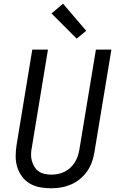

<svg xmlns="http://www.w3.org/2000/svg" viewBox="-20 -1001 640 1029"><path d="M254 8Q254 8 254 8Q254 8 254 8Q223 8 193.5 2.5Q164 -3 139.5 -17.5Q115 -32 98 -55Q81 -78 72.5 -105.5Q64 -133 64 -163.5Q64 -194 69 -225L153 -735H237L151 -213Q147 -194 146.5 -175.5Q146 -157 150.5 -140Q155 -123 164 -108Q173 -93 187 -83Q201 -73 219 -69Q237 -65 255 -65Q273 -65 290.5 -68.5Q308 -72 325 -80Q342 -88 356 -101Q370 -114 380 -129.5Q390 -145 396 -162.5Q402 -180 405 -197L494 -735H577L486 -185Q482 -159 472.5 -132.5Q463 -106 447 -83Q431 -60 408.5 -41.5Q386 -23 360 -12Q334 -1 307.5 3.5Q281 8 254 8ZM391 -794 256 -929 318 -981 442 -836Z"/></svg>

Font: Iosevka SS04 Extended Oblique
Style: Regular
Weight: 400
Width: 7
Italic angle: -9°
Monospace: yes
Designer: Belleve Invis
Foundry: Belleve Invis
Version: Version 19.0.0; ttfautohint (v1.8.4)